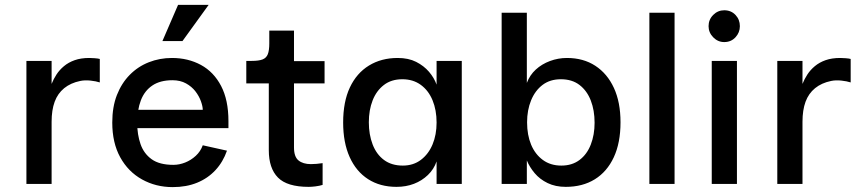

<svg xmlns="http://www.w3.org/2000/svg" viewBox="-20 -752 3518 785"><path d="M88 0V-503H191V-409Q199 -429 211 -447.5Q223 -466 241.5 -481.5Q260 -497 285.5 -506Q311 -515 345 -515Q353 -515 367 -514Q381 -513 388 -511V-415Q373 -420 350 -422.5Q327 -425 308 -421Q269 -413 242.5 -391.5Q216 -370 203.5 -336Q191 -302 191 -254V0Z M686 13Q617 13 560.5 -18.5Q504 -50 471.5 -109Q439 -168 439 -251Q439 -315 458 -363.5Q477 -412 510.5 -446Q544 -480 588.5 -497.5Q633 -515 683 -515Q749 -515 801.5 -486.5Q854 -458 884 -400.5Q914 -343 914 -257V-228H527V-303H809Q809 -317 801.5 -338Q794 -359 779 -378.5Q764 -398 740.5 -411Q717 -424 685 -424Q635 -424 603 -402.5Q571 -381 556 -342Q541 -303 541 -249Q541 -202 554.5 -163Q568 -124 600 -101Q632 -78 689 -78Q713 -78 737 -87.5Q761 -97 780.5 -115Q800 -133 809 -158L908 -136Q892 -90 861 -56.5Q830 -23 786 -5Q742 13 686 13ZM726 -584H644L708 -732H833Z M1242 12Q1154 12 1116.5 -26Q1079 -64 1079 -138V-411H987V-503H1009Q1038 -503 1053.5 -509Q1069 -515 1075 -530.5Q1081 -546 1081 -574V-627H1182V-502H1307V-411H1182V-149Q1182 -111 1200.5 -96Q1219 -81 1251 -81Q1261 -81 1274 -82Q1287 -83 1299 -85V4Q1286 8 1270 10Q1254 12 1242 12Z M1601 12Q1534 12 1485 -19.5Q1436 -51 1409.5 -110Q1383 -169 1383 -251Q1383 -336 1410.5 -394.5Q1438 -453 1488.5 -484Q1539 -515 1606 -515Q1650 -515 1681.5 -499Q1713 -483 1734 -458.5Q1755 -434 1765 -406V-503H1868V0H1765V-92Q1754 -60 1729.5 -36.5Q1705 -13 1672.5 -0.5Q1640 12 1601 12ZM1627 -75Q1670 -75 1701 -98.5Q1732 -122 1748.5 -161.5Q1765 -201 1765 -251Q1765 -302 1748.5 -342Q1732 -382 1700.5 -405Q1669 -428 1625 -428Q1580 -428 1549.5 -404.5Q1519 -381 1503.5 -341.5Q1488 -302 1488 -252Q1488 -202 1503.5 -161.5Q1519 -121 1550 -98Q1581 -75 1627 -75Z M2134 -413Q2146 -445 2170.5 -467.5Q2195 -490 2228.5 -502.5Q2262 -515 2298 -515Q2365 -515 2414 -483Q2463 -451 2490 -392.5Q2517 -334 2517 -252Q2517 -168 2489.5 -109Q2462 -50 2412 -19Q2362 12 2293 12Q2251 12 2219 -3.5Q2187 -19 2166 -44Q2145 -69 2134 -96V0H2031V-700H2134ZM2273 -428Q2229 -428 2198.5 -405Q2168 -382 2151.5 -342Q2135 -302 2135 -252Q2135 -200 2151.5 -160.5Q2168 -121 2199.5 -98Q2231 -75 2275 -75Q2319 -75 2349.5 -98Q2380 -121 2395.5 -161Q2411 -201 2411 -250Q2411 -301 2395.5 -341Q2380 -381 2349.5 -404.5Q2319 -428 2273 -428Z M2635 0V-700H2738V0Z M2941 -580Q2915 -580 2896 -599.5Q2877 -619 2877 -645Q2877 -672 2896 -691Q2915 -710 2941 -710Q2969 -710 2987 -691Q3005 -672 3005 -645Q3005 -619 2987 -599.5Q2969 -580 2941 -580ZM2890 0V-503H2993V0Z M3158 0V-503H3261V-409Q3269 -429 3281 -447.5Q3293 -466 3311.5 -481.5Q3330 -497 3355.5 -506Q3381 -515 3415 -515Q3423 -515 3437 -514Q3451 -513 3458 -511V-415Q3443 -420 3420 -422.5Q3397 -425 3378 -421Q3339 -413 3312.5 -391.5Q3286 -370 3273.5 -336Q3261 -302 3261 -254V0Z"/></svg>

Font: Inclusive Sans Medium
Style: Regular
Weight: 500
Designer: Olivia King
Foundry: Olivia King
Version: Version 2.004